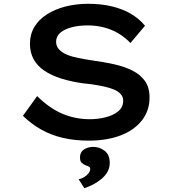

<svg xmlns="http://www.w3.org/2000/svg" viewBox="-20 -732 917 1013"><path d="M448 10Q373 10 310 -5Q247 -20 195.5 -49.5Q144 -79 101 -121L176 -225Q242 -160 310 -131.5Q378 -103 454 -103Q497 -103 538 -113.5Q579 -124 604.5 -145.5Q630 -167 630 -201Q630 -221 617 -235.5Q604 -250 581.5 -259.5Q559 -269 531.5 -275Q504 -281 475 -285.5Q446 -290 421 -292Q356 -301 303.5 -317.5Q251 -334 214 -359Q177 -384 157.5 -419.5Q138 -455 138 -501Q138 -551 161.5 -590Q185 -629 227 -656Q269 -683 325 -697.5Q381 -712 446 -712Q515 -712 572 -698Q629 -684 672.5 -658Q716 -632 745 -596L668 -505Q640 -535 604.5 -556Q569 -577 528 -587.5Q487 -598 443 -598Q395 -598 357.5 -588Q320 -578 298 -559Q276 -540 276 -512Q276 -489 291 -472Q306 -455 332 -444Q358 -433 393 -426Q428 -419 468 -413Q527 -405 581.5 -393Q636 -381 678 -360Q720 -339 744.5 -305Q769 -271 769 -217Q769 -148 728.5 -96.5Q688 -45 616 -17.5Q544 10 448 10ZM425 261 395 214Q409 211 423 203Q437 195 446.5 183Q456 171 456 160Q456 152 450 148Q444 144 434 141Q421 136 411.5 127.5Q402 119 402 98Q402 71 422.5 57Q443 43 473 43Q505 43 532 63.5Q559 84 559 127Q559 155 546 176.5Q533 198 512.5 214.5Q492 231 469 242.5Q446 254 425 261Z"/></svg>

Font: Lexend Tera Medium
Style: Regular
Weight: 500
Designer: Bonnie Shaver-Troup, Thomas Jockin
Foundry: Lexend
Version: Version 1.007